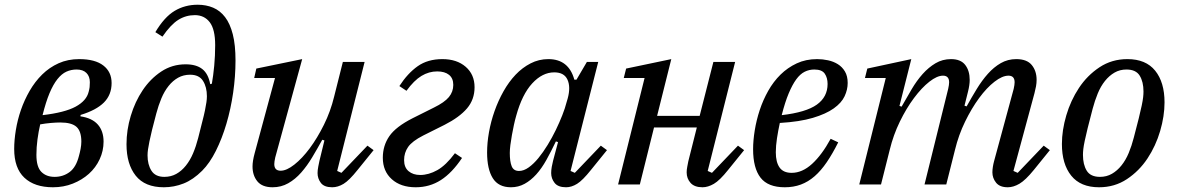

<svg xmlns="http://www.w3.org/2000/svg" viewBox="-20 -780 4983 812"><path d="M204 12Q126 12 83 -28.5Q40 -69 40 -150Q40 -187 47 -230Q54 -273 68.5 -315Q83 -357 105.5 -396Q128 -435 158.5 -465Q189 -495 228 -512.5Q267 -530 315 -530Q382 -530 417 -503Q452 -476 452 -429Q452 -379 419.5 -346.5Q387 -314 321 -294L320 -288Q369 -281 393.5 -253.5Q418 -226 418 -181Q418 -142 401.5 -106.5Q385 -71 356 -45Q327 -19 288 -3.5Q249 12 204 12ZM211 -32Q247 -32 274.5 -52.5Q302 -73 314 -121Q318 -135 321 -151Q324 -167 324 -181Q324 -225 303.5 -243.5Q283 -262 235 -262Q218 -262 195 -260Q172 -258 150 -254Q143 -224 138.5 -190.5Q134 -157 134 -125Q134 -74 155 -53Q176 -32 211 -32ZM304 -486Q281 -486 261 -477Q241 -468 223 -445.5Q205 -423 189.5 -386Q174 -349 160 -293Q254 -304 300 -329Q346 -354 355 -392Q358 -403 359 -411.5Q360 -420 360 -432Q360 -457 345.5 -471.5Q331 -486 304 -486Z M673 12Q593 12 554 -37Q515 -86 515 -170Q515 -230 533 -290Q551 -350 583.5 -398.5Q616 -447 662 -477.5Q708 -508 765 -508Q810 -508 835.5 -488Q861 -468 869 -424L876 -426Q882 -460 886 -502Q890 -544 890 -589Q890 -656 867 -686Q844 -716 804 -716Q766 -716 734 -696Q702 -676 667 -625L637 -644Q675 -708 718.5 -734Q762 -760 816 -760Q852 -760 881.5 -747.5Q911 -735 932 -707.5Q953 -680 964.5 -635Q976 -590 976 -524Q976 -457 966 -388Q956 -319 937.5 -256.5Q919 -194 893 -142Q867 -90 835 -58Q797 -20 756.5 -4Q716 12 673 12ZM675 -32Q703 -32 725.5 -44.5Q748 -57 766 -79.5Q784 -102 796.5 -131.5Q809 -161 818 -196Q828 -237 835.5 -265.5Q843 -294 847 -314Q851 -334 853 -347.5Q855 -361 855 -373Q855 -412 838.5 -438Q822 -464 784 -464Q756 -464 733.5 -451.5Q711 -439 693 -416.5Q675 -394 662.5 -364Q650 -334 641 -300Q630 -259 623 -230.5Q616 -202 612 -182Q608 -162 606 -148.5Q604 -135 604 -123Q604 -84 620.5 -58Q637 -32 675 -32Z M1133 12Q1089 12 1068.5 -13Q1048 -38 1048 -76Q1048 -99 1057 -132L1143 -450H1055L1064 -490L1258 -530L1144 -114Q1142 -105 1141 -98Q1140 -91 1140 -86Q1140 -58 1167 -58Q1192 -58 1225 -84Q1258 -110 1290 -153Q1322 -196 1350 -252.5Q1378 -309 1393 -371L1430 -518H1522L1406 -57L1424 -49L1534 -164L1560 -145L1492 -61Q1457 -17 1433 -2.5Q1409 12 1385 12Q1351 12 1337 -6.5Q1323 -25 1323 -48Q1323 -60 1326 -75.5Q1329 -91 1331 -100L1352 -186L1343 -189Q1322 -151 1300.5 -115Q1279 -79 1254 -50.5Q1229 -22 1199 -5Q1169 12 1133 12Z M1738 12Q1675 12 1637 -22Q1599 -56 1599 -113Q1599 -164 1626.5 -204Q1654 -244 1725 -280L1815 -325Q1860 -347 1878.5 -369.5Q1897 -392 1897 -421Q1897 -449 1879 -463.5Q1861 -478 1829 -478Q1794 -478 1762.5 -459Q1731 -440 1699 -396L1669 -416Q1704 -470 1746.5 -500Q1789 -530 1851 -530Q1912 -530 1949.5 -497.5Q1987 -465 1987 -411Q1987 -359 1955 -321.5Q1923 -284 1860 -252L1770 -207Q1723 -183 1706 -158.5Q1689 -134 1689 -103Q1689 -72 1708 -56Q1727 -40 1757 -40Q1793 -40 1829.5 -60.5Q1866 -81 1904 -132L1934 -112Q1892 -49 1844.5 -18.5Q1797 12 1738 12Z M2141 12Q2088 12 2064 -26.5Q2040 -65 2040 -135Q2040 -176 2048 -221Q2056 -266 2071.5 -310Q2087 -354 2109.5 -394Q2132 -434 2160.5 -464Q2189 -494 2224 -512Q2259 -530 2299 -530Q2385 -530 2409 -443H2418L2462 -518H2510L2393 -57L2411 -49L2521 -164L2547 -145L2479 -61Q2444 -17 2420.5 -2.5Q2397 12 2374 12Q2340 12 2325.5 -6.5Q2311 -25 2311 -48Q2311 -60 2313.5 -74.5Q2316 -89 2319 -100L2340 -179L2331 -182Q2311 -140 2291 -104Q2271 -68 2248 -42.5Q2225 -17 2198.5 -2.5Q2172 12 2141 12ZM2175 -57Q2195 -57 2216 -72Q2237 -87 2257 -111.5Q2277 -136 2296 -167Q2315 -198 2330.5 -230Q2346 -262 2358 -292.5Q2370 -323 2376 -347L2381 -364Q2394 -412 2380 -443Q2366 -474 2324 -474Q2274 -474 2231 -427.5Q2188 -381 2163 -290Q2158 -273 2153.5 -252Q2149 -231 2145 -209Q2141 -187 2138.5 -167Q2136 -147 2136 -133Q2136 -97 2144 -77Q2152 -57 2175 -57Z M2951 12Q2917 12 2900.5 -6.5Q2884 -25 2884 -51Q2884 -62 2886.5 -74.5Q2889 -87 2891 -98L2927 -241H2746L2686 0H2594L2706 -450H2618L2628 -490L2819 -530L2759 -290H2939L2997 -518H3089L2973 -57L2991 -49L3101 -164L3127 -145L3059 -61Q3024 -17 2999 -2.5Q2974 12 2951 12Z M3299 12Q3228 12 3196.5 -28.5Q3165 -69 3165 -149Q3165 -186 3172 -229Q3179 -272 3193 -314.5Q3207 -357 3229 -396Q3251 -435 3281 -464.5Q3311 -494 3349.5 -512Q3388 -530 3436 -530Q3459 -530 3482 -525Q3505 -520 3523.5 -508.5Q3542 -497 3553.5 -477.5Q3565 -458 3565 -429Q3565 -401 3552 -373Q3539 -345 3506 -321.5Q3473 -298 3417.5 -281.5Q3362 -265 3278 -260Q3271 -228 3266 -195.5Q3261 -163 3261 -136Q3261 -94 3277 -71.5Q3293 -49 3328 -49Q3373 -49 3414.5 -87Q3456 -125 3493 -193L3525 -178Q3501 -130 3476.5 -94Q3452 -58 3425 -34.5Q3398 -11 3367 0.5Q3336 12 3299 12ZM3286 -293Q3389 -305 3434.5 -337.5Q3480 -370 3480 -425Q3480 -451 3468 -468.5Q3456 -486 3424 -486Q3402 -486 3383 -476.5Q3364 -467 3347.5 -444.5Q3331 -422 3315.5 -385Q3300 -348 3286 -293Z M4242 12Q4208 12 4192.5 -7.5Q4177 -27 4177 -51Q4177 -62 4179 -74.5Q4181 -87 4184 -98L4267 -404Q4269 -413 4270 -420Q4271 -427 4271 -432Q4271 -460 4245 -460Q4219 -460 4186 -434.5Q4153 -409 4121 -365.5Q4089 -322 4061.5 -265.5Q4034 -209 4019 -147L3982 0H3890L3990 -404Q3992 -413 3993 -420Q3994 -427 3994 -432Q3994 -460 3968 -460Q3943 -460 3910.5 -434.5Q3878 -409 3845.5 -365.5Q3813 -322 3785.5 -265.5Q3758 -209 3743 -147L3706 0H3614L3726 -450H3638L3648 -490L3834 -530L3784 -332L3793 -329Q3814 -366 3835.5 -402.5Q3857 -439 3882 -467Q3907 -495 3936.5 -512.5Q3966 -530 4002 -530Q4043 -530 4062 -505.5Q4081 -481 4081 -442Q4081 -421 4074 -393L4059 -333L4068 -330Q4089 -368 4111 -404Q4133 -440 4158 -468Q4183 -496 4212.5 -513Q4242 -530 4278 -530Q4323 -530 4343.5 -505Q4364 -480 4364 -442Q4364 -429 4361.5 -415Q4359 -401 4355 -386L4266 -57L4284 -49L4394 -164L4420 -145L4352 -61Q4317 -18 4291.5 -3Q4266 12 4242 12Z M4632 -32Q4660 -32 4682.5 -45Q4705 -58 4723 -80.5Q4741 -103 4753.5 -133Q4766 -163 4775 -198Q4788 -247 4796 -279.5Q4804 -312 4808.5 -333.5Q4813 -355 4814.5 -368.5Q4816 -382 4816 -393Q4816 -434 4800 -460Q4784 -486 4744 -486Q4716 -486 4693.5 -473Q4671 -460 4653 -437.5Q4635 -415 4622.5 -384.5Q4610 -354 4601 -320Q4588 -271 4580 -238.5Q4572 -206 4567.5 -184.5Q4563 -163 4561.5 -149.5Q4560 -136 4560 -125Q4560 -84 4576 -58Q4592 -32 4632 -32ZM4628 12Q4550 12 4510.5 -37Q4471 -86 4471 -171Q4471 -229 4489.5 -292Q4508 -355 4543 -408Q4578 -461 4630 -495.5Q4682 -530 4748 -530Q4826 -530 4865.5 -481Q4905 -432 4905 -347Q4905 -289 4886.5 -226Q4868 -163 4833 -110Q4798 -57 4746 -22.5Q4694 12 4628 12Z"/></svg>

Font: IBM Plex Serif Text
Style: Italic
Weight: 450
Italic angle: -14°
Designer: Mike Abbink, Paul van der Laan, Pieter van Rosmalen
Foundry: Bold Monday
Version: Version 3.001